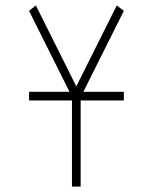

<svg xmlns="http://www.w3.org/2000/svg" viewBox="-20 -687 562 707"><path d="M236 -349 87 -647 112 -667 261 -369 410 -667 436 -647 287 -349H436V-317H277V0H245V-317H87V-349Z"/></svg>

Font: Zector
Style: Regular
Weight: 400
Designer: GGBot
Version: 0.72